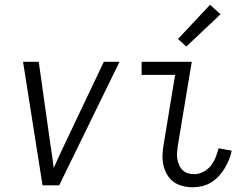

<svg xmlns="http://www.w3.org/2000/svg" viewBox="-20 -780 1040 808"><path d="M159 0 77 -520H143L192 -173Q196 -148 199.5 -123Q203 -98 206 -73Q217 -98 228.5 -123Q240 -148 252 -173L417 -520H483L229 0Z M791 8Q769 8 747.5 2.5Q726 -3 709.5 -15.5Q693 -28 682.5 -46.5Q672 -65 667.5 -86Q663 -107 664 -129.5Q665 -152 669 -174L717 -465H576V-520H787L728 -165Q726 -151 725 -137Q724 -123 726.5 -110Q729 -97 734 -85Q739 -73 748.5 -64Q758 -55 770.5 -51Q783 -47 797 -47Q816 -47 835 -56.5Q854 -66 867 -82.5Q880 -99 887.5 -118Q895 -137 900 -156L955 -146Q951 -126 943.5 -107.5Q936 -89 925 -71Q914 -53 900 -38Q886 -23 868 -12Q850 -1 830 3.5Q810 8 791 8ZM764 -584 729 -616 864 -760 908 -720Z"/></svg>

Font: Iosevka Light
Style: Italic
Weight: 300
Italic angle: -9°
Monospace: yes
Designer: Belleve Invis
Foundry: Belleve Invis
Version: Version 32.5.0; ttfautohint (v1.8.4)